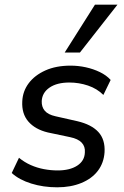

<svg xmlns="http://www.w3.org/2000/svg" viewBox="-20 -790 530 819"><path d="M224 9Q165 9 113.5 -7Q62 -23 30 -52L61 -117Q84 -98 111 -86Q138 -74 167.5 -68.5Q197 -63 226 -63Q278 -63 309.5 -83.5Q341 -104 342 -140Q344 -165 328.5 -181.5Q313 -198 279 -205L184 -225Q130 -238 101 -271.5Q72 -305 75 -358Q77 -401 102.5 -435Q128 -469 173.5 -489.5Q219 -510 281 -510Q314 -510 346 -503Q378 -496 406 -482.5Q434 -469 452 -449L421 -385Q394 -412 355.5 -425Q317 -438 276 -438Q223 -438 191.5 -416.5Q160 -395 158 -359Q157 -334 171 -317.5Q185 -301 217 -294L310 -273Q370 -259 399.5 -227Q429 -195 426 -141Q423 -95 397.5 -61.5Q372 -28 327 -9.5Q282 9 224 9ZM256 -566 385 -770H481L321 -566Z"/></svg>

Font: Nunitoga
Style: Medium Italic
Weight: 500
Italic angle: -9°
Designer: Vernon Adams
Foundry: Vernon Adams
Version: Version 1.0